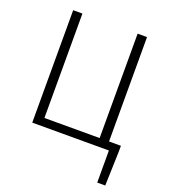

<svg xmlns="http://www.w3.org/2000/svg" viewBox="-165 -846 1028 1170"><g transform="rotate(20 349.0 -260.5)"><path d="M603 208H655L662 -17V-52H585V-729H524V-52H166V-729H106V0H603Z"/></g></svg>

Font: Noto Sans CJK SC Light
Style: Regular
Weight: 300
Designer: Ryoko NISHIZUKA 西塚涼子 (kana, bopomofo & ideographs); Paul D. Hunt (Latin, Greek & Cyrillic); Sandoll Communications 산돌커뮤니
Foundry: Adobe
Version: Version 2.004;hotconv 1.0.118;makeotfexe 2.5.65603